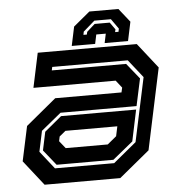

<svg xmlns="http://www.w3.org/2000/svg" viewBox="-51 -738 727 785"><g transform="rotate(-5 313.0 -345.0)"><path d="M100.5 0 19.5 -103 50 -245.5 174.5 -348.5H446.5L451 -368L427 -398.5H89.5L119.5 -540H526L607 -437L536 -103L411 0ZM156.5 -77 106 -140 122 -215.5 192 -273.5H500L473 -145L389.5 -77ZM148.5 -63H391.5L486 -141L542 -403L483.5 -477H173.5L170.5 -463H475.5L527 -399L503 -287.5H191L109 -220.5L91 -136ZM199.5 -141.5H372L409 -172L417.5 -212H204.5L179 -191L175 -172ZM463.5 -689.5 508 -633.5 491.5 -555.5H395.5L403.5 -593.5H364.5L356.5 -555.5H260.5L277 -633.5L344.5 -689.5ZM429.5 -650.5H361.5L314.5 -609.5L312 -596.5H326L328.5 -607.5L361.5 -637H423.5L444.5 -607.5L442 -596.5H456L458.5 -609.5Z"/></g></svg>

Font: Tourney Thin
Style: Italic
Weight: 100
Italic angle: -12°
Designer: Tyler Finck
Foundry: Etcetera Type Co
Version: Version 1.015